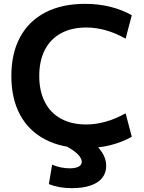

<svg xmlns="http://www.w3.org/2000/svg" viewBox="-20 -760 751 998"><path d="M422 10Q302 10 216 -34.5Q130 -79 84.5 -163Q39 -247 39 -365Q39 -483 84.5 -567Q130 -651 216 -695.5Q302 -740 422 -740Q559 -740 665 -681L633 -559Q530 -617 428 -617Q352 -617 297 -587Q242 -557 213 -500.5Q184 -444 184 -365Q184 -287 213 -230Q242 -173 297 -143Q352 -113 428 -113Q528 -113 633 -171L665 -49Q559 10 422 10ZM353 218Q286 218 234 197L251 96Q272 105 296 110Q320 115 343 115Q363 115 376.5 111Q390 107 397.5 99.5Q405 92 405 81Q405 63 384.5 42Q364 21 324 0L448 -33Q490 0 511 33Q532 66 532 102Q532 139 511 165Q490 191 450 204.5Q410 218 353 218Z"/></svg>

Font: M PLUS 1 Thin
Style: Bold
Weight: 700
Version: Version 1.001